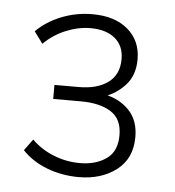

<svg xmlns="http://www.w3.org/2000/svg" viewBox="-40 -746 459 505"><g transform="rotate(5 190.0 -494.0)"><path d="M186 -279Q140 -279 100.5 -294.5Q61 -310 36 -337L58 -367Q82 -343 115.5 -329.5Q149 -316 186 -316Q227 -316 255 -335.5Q283 -355 283 -398Q283 -441 253.5 -459.5Q224 -478 174 -478H101V-515H165Q214 -515 242.5 -536Q271 -557 271 -598Q271 -633 247.5 -652.5Q224 -672 183 -672Q151 -672 118 -658.5Q85 -645 60 -620L37 -651Q64 -678 103 -693.5Q142 -709 185 -709Q244 -709 278.5 -679.5Q313 -650 313 -601Q313 -559 289.5 -533Q266 -507 233 -496V-502Q274 -494 299.5 -467.5Q325 -441 325 -397Q325 -340 285 -309.5Q245 -279 186 -279Z"/></g></svg>

Font: Mulish ExtraLight ExtraLight
Style: Regular
Weight: 250
Version: Version 3.603